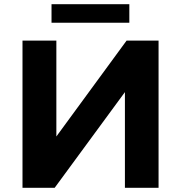

<svg xmlns="http://www.w3.org/2000/svg" viewBox="-20 -893 861 913"><path d="M87 -700H248V-244L582 -700H734V0H574V-455L240 0H87ZM225 -873H595V-785H225Z"/></svg>

Font: APTA Sans Regular
Style: Bold Italic
Weight: 700
Version: Version 7.200